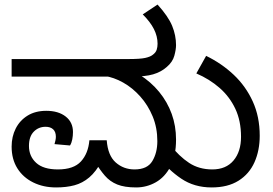

<svg xmlns="http://www.w3.org/2000/svg" viewBox="-20 -810 1196 842"><path d="M226 12Q170 12 125.5 -10Q81 -32 56 -72Q31 -112 31 -167Q31 -211 49 -246.5Q67 -282 101 -303Q135 -324 183 -324Q236 -324 268 -299Q300 -274 300 -231Q300 -215 297 -199Q294 -183 287 -172L219 -178Q221 -184 223 -193.5Q225 -203 225 -210Q225 -232 213 -243Q201 -254 180 -254Q149 -254 128 -232.5Q107 -211 107 -170Q107 -125 138.5 -96Q170 -67 234 -67Q303 -67 335 -102Q367 -137 372 -195H448Q453 -128 487.5 -97.5Q522 -67 570 -67Q626 -67 648 -103.5Q670 -140 670 -191Q670 -250 649.5 -299.5Q629 -349 595 -387Q561 -425 520 -448Q479 -471 438 -477L591 -483Q642 -451 678 -407Q714 -363 733 -310.5Q752 -258 752 -198Q752 -126 727.5 -79.5Q703 -33 663 -10.5Q623 12 577 12Q526 12 494 -1Q462 -14 440 -39.5Q418 -65 396 -101L427 -105Q401 -57 371.5 -32Q342 -7 306.5 2.5Q271 12 226 12ZM31 -474V-551H541Q595 -551 617 -556Q639 -561 649 -569Q663 -579 667 -591.5Q671 -604 671 -618Q671 -651 655 -682.5Q639 -714 606 -747L671 -790Q718 -738 735 -696.5Q752 -655 752 -612Q752 -593 744.5 -565.5Q737 -538 711 -516Q686 -494 651.5 -484Q617 -474 559 -474ZM908 12Q832 12 775 -26.5Q718 -65 673 -123L724 -177Q766 -124 809.5 -95.5Q853 -67 911 -67Q971 -67 1004 -106Q1037 -145 1037 -210Q1037 -280 1012 -333Q987 -386 943 -424.5Q899 -463 841 -488L884 -565Q952 -532 1005 -482Q1058 -432 1088.5 -365Q1119 -298 1119 -215Q1119 -150 1096 -98.5Q1073 -47 1026 -17.5Q979 12 908 12Z"/></svg>

Font: lkannada15
Style: Book
Weight: 400
Designer: Jelle Bosma - Monotype Design Team
Foundry: Monotype Imaging Inc.
Version: Version 2.003